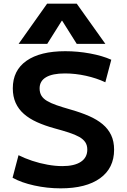

<svg xmlns="http://www.w3.org/2000/svg" viewBox="-20 -1020 693 1050"><path d="M311.7 10Q237.7 10 167 -5.7Q96.3 -21.3 48.7 -48L81.3 -171.3Q115 -154.3 156.2 -140.6Q197.3 -126.9 240.2 -119.3Q283 -111.6 320.7 -111.6Q386.7 -111.6 422 -135Q457.4 -158.3 457.4 -202Q457.4 -225.7 446.4 -242.2Q435.4 -258.7 413.4 -271.2Q391.4 -283.7 357.2 -294.9Q323 -306 277.3 -318.4Q224.4 -333 182.4 -352Q140.4 -371 110.7 -397Q81 -423 65.5 -457.7Q50 -492.3 50 -537Q50 -635 124.8 -687.5Q199.7 -740 337 -740Q405.3 -740 472.8 -727.5Q540.3 -715 588.6 -693.3L556 -570.1Q508 -592.7 449.8 -605.6Q391.7 -618.4 335.3 -618.4Q266.6 -618.4 231.6 -597.5Q196.6 -576.7 196.6 -536.7Q196.6 -513.3 206.6 -496.8Q216.6 -480.3 237.3 -468Q258 -455.7 289.5 -444.7Q321 -433.7 364.6 -421.3Q422 -405 466.3 -385.7Q510.6 -366.3 541.1 -340.8Q571.6 -315.3 587.8 -281.2Q604 -247 604 -201.3Q604 -100.7 527.5 -45.3Q451 10 311.7 10ZM81.7 -780 237.7 -1000H399.6L556.3 -780H399.7L320 -906.7H318L238.3 -780Z"/></svg>

Font: M PLUS 2 Thin
Style: Regular
Weight: 100
Designer: Coji Morishita
Foundry: UNDERFOREST DESIGN
Version: Version 1.001